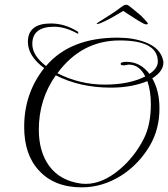

<svg xmlns="http://www.w3.org/2000/svg" viewBox="-20 -758 723 826"><path d="M332 48Q214 48 148 -24Q84 -92 84 -212Q84 -356 170 -465Q100 -517 100 -578Q100 -657 199 -657Q258 -657 313 -623Q317 -622 317 -615Q317 -613 315 -613Q314 -613 309 -616Q258 -643 213 -643Q119 -643 119 -569Q119 -519 178 -474Q282 -596 485 -596Q553 -596 603 -577Q671 -552 682 -497Q683 -495 683 -489Q683 -451 635 -421Q666 -368 666 -291Q666 -203 625 -132Q577 -51 502 -3Q421 48 332 48ZM431 -394Q535 -394 605 -429Q580 -480 534 -480Q532 -480 529 -479.5Q526 -479 522 -478Q518 -477 515 -477Q512 -477 510 -477Q499 -477 499 -483Q499 -492 524 -492Q584 -492 623 -440Q659 -464 659 -493Q659 -584 495 -584Q331 -584 227 -443Q274 -419 325 -406.5Q376 -394 431 -394ZM349 33Q422 33 497 -31Q560 -85 599 -162Q629 -222 629 -309Q629 -367 614 -409Q583 -396 543.5 -388.5Q504 -381 457 -381Q324 -381 220 -434Q147 -331 147 -200Q147 -106 191 -45Q238 20 330 32Q334 32 339 32.5Q344 33 349 33ZM608 -653Q601 -653 572 -671Q543 -689 510 -711Q494 -701 472 -688.5Q450 -676 430.5 -666.5Q411 -657 402 -655Q395 -653 396 -656Q397 -658 408.5 -665.5Q420 -673 434.5 -682Q449 -691 458 -697Q481 -712 496.5 -724Q512 -736 519 -737Q523 -738 527 -737Q532 -736 544.5 -725.5Q557 -715 579 -697Q586 -692 594.5 -682.5Q603 -673 610 -665.5Q617 -658 616 -656Q615 -653 608 -653Z"/></svg>

Font: Imperial Script
Style: Regular
Weight: 400
Designer: Robert E. Leuschke
Foundry: Robert E. Leuschke
Version: Version 1.010; ttfautohint (v1.8.3)